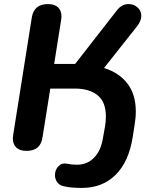

<svg xmlns="http://www.w3.org/2000/svg" viewBox="-20 -733 752 943"><path d="M295 182Q273 178 261.5 162.5Q250 147 250 127Q250 102 266.5 84Q283 66 308 71Q331 76 358 76Q408 76 442 41.5Q476 7 486 -57L496 -113Q500 -137 500 -161Q500 -232 459.5 -265Q419 -298 347 -298H227L189 -60Q184 -25 164.5 -8.5Q145 8 110 8Q78 8 60.5 -8Q43 -24 43 -54Q44 -63 45 -72L136 -646Q146 -713 216 -713Q248 -713 265 -697Q282 -681 282 -651Q281 -642 280 -633L246 -419H349L554 -682Q578 -713 612 -713Q637 -713 655.5 -696.5Q674 -680 674 -655Q674 -631 654 -605L491 -399Q565 -376 606 -322.5Q647 -269 647 -185Q647 -154 641 -119L632 -61Q613 61 548 125.5Q483 190 382 190Q326 190 295 182Z"/></svg>

Font: SN Pro Bold
Style: Bold Italic
Weight: 700
Italic angle: -9°
Designer: Tobias Whetton
Foundry: Supernotes
Version: Version 1.003